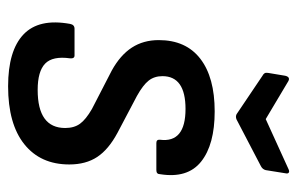

<svg xmlns="http://www.w3.org/2000/svg" viewBox="-150 -573 734 474"><g transform="rotate(90 217.0 -336.0)"><path d="M193 11Q105 11 65 -27Q25 -65 39 -142Q41 -153 51 -153H117Q125 -153 124 -142Q118 -99 137 -80.5Q156 -62 202 -62Q296 -62 296 -130Q296 -152 285.5 -166.5Q275 -181 249 -196L154 -245Q116 -266 97.5 -294.5Q79 -323 79 -361Q79 -428 125 -463.5Q171 -499 255 -499Q337 -499 379 -465.5Q421 -432 410 -364Q410 -355 400 -355H333Q324 -355 325 -364Q333 -427 249 -427Q168 -427 168 -370Q168 -350 179 -336Q190 -322 217 -307L308 -259Q349 -237 367.5 -209Q386 -181 386 -140Q386 -69 336 -29Q286 11 193 11ZM397 -681Q403 -684 406 -682Q409 -680 408 -675L400 -625Q398 -617 390 -613L275 -553Q268 -550 262 -553L167 -617Q163 -619 161 -622Q159 -625 160 -631L167 -673Q170 -686 180 -681L274 -625Z"/></g></svg>

Font: Sofia Sans Semi Condensed Medium
Style: Italic
Weight: 500
Italic angle: -9°
Version: Version 4.100